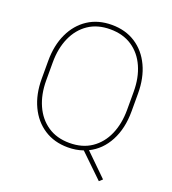

<svg xmlns="http://www.w3.org/2000/svg" viewBox="-151 -835 967 1077"><g transform="rotate(20 333.0 -296.5)"><path d="M601.1 -408.7V-302.2Q601.1 -200.2 561.5 -125.5Q522 -50.8 451.2 -16.1L581.5 111.3L562.5 128.4L424.3 -4.9Q381.8 9.8 333.5 9.8Q252 9.8 191.7 -29.5Q131.3 -68.8 98.1 -139.2Q64.9 -209.5 64.9 -302.2V-408.7Q64.9 -501.5 97.9 -571.8Q130.9 -642.1 190.9 -681.4Q251 -720.7 332.5 -720.7Q414.6 -720.7 474.9 -681.4Q535.2 -642.1 568.1 -571.8Q601.1 -501.5 601.1 -408.7ZM574.7 -302.2V-409.7Q574.7 -493.2 546.1 -557.4Q517.6 -621.6 463.4 -658Q409.2 -694.3 332.5 -694.3Q256.3 -694.3 202.6 -658Q148.9 -621.6 120.4 -557.4Q91.8 -493.2 91.8 -409.7V-302.2Q91.8 -218.8 120.6 -154.3Q149.4 -89.8 203.4 -53.2Q257.3 -16.6 333.5 -16.6Q410.2 -16.6 464.1 -53.2Q518.1 -89.8 546.4 -154.3Q574.7 -218.8 574.7 -302.2Z"/></g></svg>

Font: Vazirmatn RD UI Thin
Style: Regular
Weight: 100
Designer: Saber Rastikerdar
Foundry: Saber Rastikerdar
Version: Version 33.003